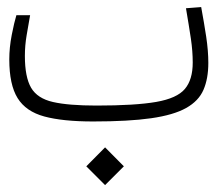

<svg xmlns="http://www.w3.org/2000/svg" viewBox="-20 -349 626 554"><path d="M248.5 1.5Q161.1 1.5 107.9 -12.9Q54.7 -27.3 30.8 -65.9Q6.8 -104.5 6.8 -177.7Q6.8 -211.9 13.9 -248.3Q21 -284.7 27.3 -305.2H66.9Q62 -277.3 56.9 -247.6Q51.8 -217.8 51.8 -187.5Q51.8 -126.5 69.8 -95.7Q87.9 -64.9 132.8 -54.7Q177.7 -44.4 258.3 -44.4Q370.6 -44.4 430.7 -54.9Q490.7 -65.4 513.4 -92.3Q536.1 -119.1 536.1 -168.5Q536.1 -201.2 530.8 -237.3Q525.4 -273.4 516.6 -325.2L560.5 -328.6Q568.8 -283.7 575 -242.9Q581.1 -202.1 581.1 -167.5Q581.1 -122.1 567.1 -89.8Q553.2 -57.6 517.1 -37.4Q481 -17.1 416 -7.8Q351.1 1.5 248.5 1.5ZM283.2 185.1 229 130.9 283.2 76.2 337.4 130.9Z"/></svg>

Font: Cascadia Code NF ExtraLight
Style: Regular
Weight: 200
Monospace: yes
Designer: Aaron Bell
Foundry: Saja Typeworks
Version: Version 2404.023; ttfautohint (v1.8.4)